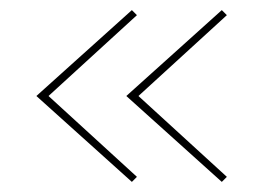

<svg xmlns="http://www.w3.org/2000/svg" viewBox="-20 -401 532 380"><path d="M76 -211 251 -51 241 -41 52 -211 241 -381 251 -371ZM254 -211 429 -51 419 -41 230 -211 419 -381 429 -371Z"/></svg>

Font: Ysabeau Infant Thin
Style: Regular
Weight: 200
Designer: Christian Thalmann (Catharsis Fonts)
Version: Version 0.003